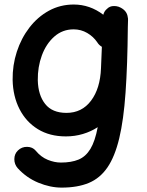

<svg xmlns="http://www.w3.org/2000/svg" viewBox="-20 -564 654 853"><path d="M486.3 -537.1H487.8Q491.7 -537.1 496.1 -536.6Q506.8 -535.2 516.6 -529.8Q543.9 -515.1 547.4 -488.8Q549.3 -481.4 548.8 -474.1L547.9 -442.9Q546.4 -274.9 537.8 -153.1Q529.3 -31.2 509.8 50.3Q490.2 131.8 457.3 179.9Q424.3 228 374.3 248.8Q324.2 269.5 253.9 269.5Q203.1 269.5 150.1 247.6Q97.2 225.6 58.6 183.1Q43.5 166 43.7 142.8Q43.9 119.6 59.6 104.5Q76.7 87.9 100.8 88.4Q125 88.9 138.7 105.5Q162.1 133.8 192.1 146Q222.2 158.2 250.5 158.2Q296.9 158.2 328.9 145Q360.8 131.8 381.6 97.7Q402.3 63.5 414.1 1Q384.3 20.5 348.4 31.2Q312.5 42 272.5 42Q200.7 42 148.2 9.8Q95.7 -22.5 66.7 -79.3Q37.6 -136.2 36.1 -209Q35.2 -273.9 54.7 -334Q74.2 -394 110.6 -441.4Q147 -488.8 197.3 -516.4Q247.6 -543.9 307.6 -543.9Q379.4 -543.9 439 -498.5Q442.9 -514.6 455.6 -524.9Q468.3 -537.6 486.3 -537.1ZM275.4 -62.5Q343.8 -62.5 384.5 -116.7Q425.3 -170.9 428.7 -261.2L432.6 -356Q419.4 -363.8 412.1 -376Q395 -401.4 367.4 -417.5Q339.8 -433.6 307.1 -433.6Q257.8 -433.6 221.4 -401.6Q185.1 -369.6 166 -317.9Q147 -266.1 147.9 -207.5Q149.4 -141.6 180.7 -102.1Q211.9 -62.5 275.4 -62.5Z"/></svg>

Font: Mikhak-FD SemiBold
Style: Regular
Weight: 600
Designer: Amin Abedi
Version: Version 3.2